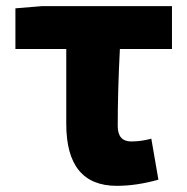

<svg xmlns="http://www.w3.org/2000/svg" viewBox="-20 -589 608 623"><path d="M195 -187V-430H30V-562L115 -569H538V-430H369Q362 -297 362 -180Q362 -130 406 -130Q438 -130 471 -139L494 -6Q423 14 359 14Q195 14 195 -187Z"/></svg>

Font: Source Han Sans CN Heavy
Style: Bold
Weight: 900
Designer: Ryoko NISHIZUKA (kana & ideographs); Paul D. Hunt (Latin, Greek & Cyrillic); Wenlong ZHANG (bopomofo); Sandoll Communica
Foundry: Adobe Systems Incorporated
Version: Version 1.000;PS 1;hotconv 1.0.78;makeotf.lib2.5.61930